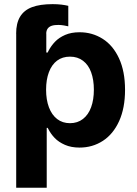

<svg xmlns="http://www.w3.org/2000/svg" viewBox="-20 -690 648 909"><path d="M229.1 -670.4Q251.9 -670.4 270.9 -668.1Q289.8 -665.7 303.3 -662.4V-565.4Q296.1 -567.4 283 -569.5Q269.9 -571.7 257.2 -572Q237.5 -572.2 224.6 -567.9Q211.8 -563.5 205.3 -554Q198.9 -544.5 198.9 -530.4H56.4Q56.4 -579.8 75 -610.8Q93.6 -641.8 131.5 -656.1Q169.3 -670.4 229.1 -670.4ZM56.7 -530.4H199.2V-441.4H205.7Q207 -443.8 207.7 -445.4Q208.4 -447 209.6 -449.3Q222.4 -473.7 240.9 -492.8Q259.4 -512 288.4 -524.7Q317.4 -537.3 356.7 -537.3Q416.8 -537.3 465.9 -506.3Q515 -475.4 543.5 -413.8Q572 -352.2 572 -264.6Q572 -178.6 544.1 -116.8Q516.1 -55.1 467.1 -23.2Q418 8.7 356.5 8.7Q317 8.7 287.5 -4.2Q258 -17.1 239.2 -36.5Q220.3 -56 207.5 -81.4Q207 -82.3 206.5 -83Q206.1 -83.7 205.7 -84.6H201.2V198.9H56.7ZM311.3 -106.8Q347.2 -106.8 372.8 -126.8Q398.5 -146.8 411.4 -182.4Q424.4 -218 424.4 -265.2Q424.4 -312.1 411.6 -347.4Q398.8 -382.8 373.1 -402.3Q347.5 -421.8 311.3 -421.8Q275.4 -421.8 250.2 -402.9Q225 -384 211.6 -348.5Q198.2 -313.1 198.2 -265.2Q198.2 -217.6 211.7 -181.7Q225.3 -145.9 250.6 -126.4Q275.9 -106.8 311.3 -106.8Z"/></svg>

Font: Pretendard Variable
Style: Regular
Weight: 400
Designer: Base glyphs from Inter by Rasmus Andersson; Hangul glyphs from Noto Sans CJK(Source Han Sans) by Jang Soo-young and Kang
Foundry: Kil Hyung-jin
Version: Version 1.100;FEAKit 1.0